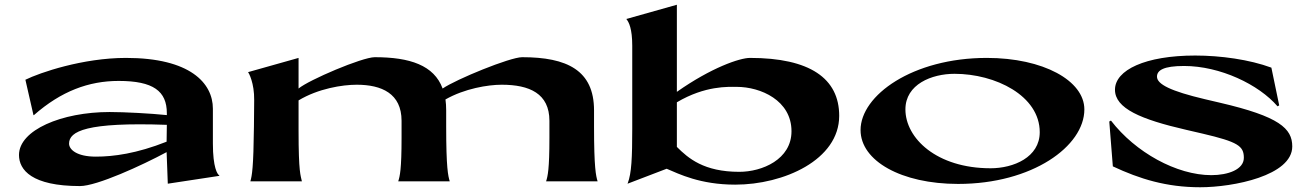

<svg xmlns="http://www.w3.org/2000/svg" viewBox="-20 -764 5525 809"><path d="M687 10 904 -23V-25C896 -29 877 -58 877 -159V-306C877 -414 781 -520 511 -520C329 -520 148 -458 87 -428L121 -279H123C238 -380 354 -423 480 -423C626 -423 683 -380 683 -287V-279C616 -286 505 -292 442 -292C240 -292 60 -216 60 -111C60 -48 114 20 317 20C388 20 578 -67 682 -123C683 -82 686 -36 687 10ZM271 -159C271 -211 344 -250 683 -238L682 -167C556 -117 458 -104 384 -104C303 -104 271 -134 271 -159Z M1035 0H1252C1247 -25 1238 -34 1238 -214V-341C1321 -391 1423 -407 1483 -407C1588 -407 1672 -370 1672 -255V-184C1672 -50 1665 -22 1658 0H1875C1868 -23 1860 -56 1860 -231V-299C1860 -316 1859 -331 1857 -345C1938 -391 2036 -407 2094 -407C2211 -407 2295 -370 2295 -255V-184C2295 -50 2288 -22 2281 0H2498C2491 -23 2483 -56 2483 -231V-299C2483 -468 2369 -523 2180 -523C2129 -523 1902 -430 1845 -391C1809 -489 1707 -523 1559 -523C1506 -523 1281 -427 1238 -391V-520L1025 -460C1028 -458 1052 -414 1051 -342L1050 -231C1048 -57 1042 -25 1035 0Z M2624 10 2627 9 2789 -53C2841 -31 2930 14 3078 14C3282 14 3516 -90 3516 -276C3516 -434 3392 -520 3140 -520C3097 -520 2977 -479 2832 -377V-744L2619 -684C2630 -671 2644 -643 2644 -571V-222C2644 -99 2641 -34 2625 8C2625 8 2624 9 2624 10ZM2832 -145V-333C2952 -404 3049 -398 3084 -398C3185 -398 3315 -341 3315 -211C3315 -92 3191 -40 3095 -40C2946 -40 2880 -97 2832 -145Z M4017 11C4330 11 4549 -148 4549 -303C4549 -424 4376 -520 4138 -520C3825 -520 3606 -362 3606 -216C3606 -86 3778 11 4017 11ZM4154 -55C3926 -55 3795 -182 3795 -303C3795 -409 3906 -453 4002 -453C4174 -453 4361 -361 4361 -207C4361 -101 4250 -55 4154 -55Z M5037 25C5177 25 5425 -24 5425 -147C5425 -223 5370 -273 5121 -331L5057 -346C4913 -380 4855 -409 4855 -441C4855 -468 4883 -486 4969 -486C5121 -486 5284 -408 5363 -316L5370 -320L5337 -479C5245 -513 5123 -530 5016 -530C4806 -530 4678 -469 4678 -386C4678 -307 4787 -261 4978 -217L5047 -201C5196 -166 5221 -149 5221 -99C5221 -50 5155 -26 5084 -26C4938 -26 4764 -122 4661 -256L4654 -252L4669 -63C4782 -10 4895 25 5037 25Z"/></svg>

Font: Coconat
Style: Bold
Weight: 900
Width: 8
Designer: Sara Lavazza
Foundry: Collletttivo
Version: Version 1.000;Glyphs 3.2 (3217)